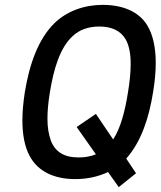

<svg xmlns="http://www.w3.org/2000/svg" viewBox="-20 -728 660 789"><path d="M501 -79C559 -145 592 -241 609 -349C616 -391 620 -432 620 -469C620 -531 609 -585 585 -624C551 -680 485 -708 402 -708C327 -708 255 -683 203 -632C138 -568 101 -466 82 -349C76 -310 72 -271 72 -233C72 -177 81 -125 102 -87C135 -24 202 8 289 8C338 8 384 -2 424 -21L468 41L539 -16L499 -76C499 -77 500 -78 501 -79ZM303 -81C243 -81 207 -104 189 -150C179 -179 175 -207 175 -240C175 -271 178 -306 185 -349C201 -447 227 -532 278 -579C306 -606 344 -619 388 -619C439 -619 475 -602 496 -567C511 -541 517 -506 517 -465C517 -430 513 -391 506 -349C494 -273 476 -202 445 -155L374 -260L295 -206L374 -94C353 -85 329 -81 303 -81Z"/></svg>

Font: Arthouse Owned Medium
Style: Italic
Weight: 500
Italic angle: -10°
Designer: Jeremy Tribby
Foundry: Tribby Type
Version: Version 1.000;PS 001.000;hotconv 1.0.88;makeotf.lib2.5.64775